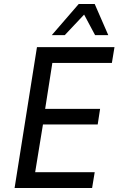

<svg xmlns="http://www.w3.org/2000/svg" viewBox="-20 -941 596 961"><path d="M53 0 165 -705H553L540 -626H242L206 -396H481L469 -318H195L156 -79H454L441 0ZM239 -765 374 -921H454L522 -765H456L401 -868L304 -765Z"/></svg>

Font: Nunito Sans 7pt Condensed Medium
Style: Italic
Weight: 500
Width: 3
Italic angle: -9°
Designer: Vernon Adams
Foundry: Vernon Adams
Version: Version 3.101;gftools[0.9.27]